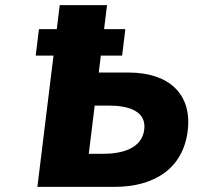

<svg xmlns="http://www.w3.org/2000/svg" viewBox="-20 -723 773 741"><path d="M345.5 -315.5 322.6 -129.4H377.1C453.2 -129.4 527.8 -150.6 536.7 -222.9C545.5 -294.3 476.1 -315.5 400 -315.5ZM124.3 -1.9 186.5 -508.5H117.8L130.3 -610.5H199.1L210.5 -703.1H393L381.7 -610.5H463.8L451.3 -508.5H369.1L361.1 -443H477.3C629.2 -443 722.1 -362.3 704.4 -217.8C686.5 -72.4 575 -1.9 423.2 -1.9Z"/></svg>

Font: Hussar
Style: BdSuprExtOblOne
Weight: 700
Foundry: Cannot Into Space Fonts
Version: Version 2.00